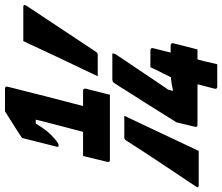

<svg xmlns="http://www.w3.org/2000/svg" viewBox="-136 -744 910 787"><g transform="rotate(-90 319.5 -350.0)"><path d="M401 -405Q438 -482 474.5 -559.5Q511 -637 545 -710H685Q698 -710 690 -697Q594 -552 501 -412Q496 -405 490 -405ZM450 85H359Q347 85 350 74L368 4H202Q191 4 194 -7L212 -82Q212 -83 223.5 -100.5Q235 -118 252.5 -146.5Q270 -175 290 -206.5Q310 -238 328.5 -267Q347 -296 359 -315.5Q371 -335 373 -337Q377 -343 381 -344Q385 -345 389 -345H495L492 -333Q490 -329 473.5 -305Q457 -281 434 -246.5Q411 -212 387.5 -177Q364 -142 346 -116L341 -96Q369 -103 397 -105Q402 -116 411 -133.5Q420 -151 428 -167.5Q436 -184 438 -189H507Q518 -189 516 -178L498 -106H527Q538 -106 536 -95Q535 -91 531.5 -77Q528 -63 523.5 -45.5Q519 -28 515.5 -14Q512 0 511 4H470L462 34Q461 41 456.5 59Q452 77 450 85ZM239 -296Q203 -220 167 -144Q131 -68 95 9H-45Q-60 9 -50 -4Q-3 -74 44.5 -145.5Q92 -217 138 -289Q143 -296 150 -296ZM74 -465H173Q179 -486 187.5 -520Q196 -554 206 -591Q216 -628 223 -659H207Q190 -630 176 -613Q162 -596 143 -580Q131 -570 125.5 -567.5Q120 -565 116 -565Q111 -565 112 -572L148 -715Q159 -723 172.5 -731.5Q186 -740 200 -749Q216 -759 231 -768.5Q246 -778 257 -785H350Q361 -785 358 -774Q358 -772 352 -750Q346 -728 337.5 -693Q329 -658 318.5 -617.5Q308 -577 297.5 -537Q287 -497 279 -465H341Q352 -465 350 -454Q349 -450 345.5 -436Q342 -422 337.5 -404.5Q333 -387 329.5 -373Q326 -359 325 -355H58Q47 -355 50 -366Q54 -381 60 -406.5Q66 -432 74 -465Z"/></g></svg>

Font: Recursive Mn Lnr St XBd
Style: Italic
Weight: 800
Italic angle: -15°
Monospace: yes
Version: Version 1.079;hotconv 1.0.112;makeotfexe 2.5.65598; ttfautoh